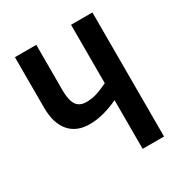

<svg xmlns="http://www.w3.org/2000/svg" viewBox="-168 -836 904 957"><g transform="rotate(-30 284.5 -357.0)"><path d="M500 0H377V-280Q331 -259 290.5 -248.5Q250 -238 211 -238Q136 -238 95 -286Q54 -334 54 -424V-714H177V-453Q177 -396 194.5 -369Q212 -342 252 -342Q282 -342 311.5 -351Q341 -360 377 -378V-714H500Z"/></g></svg>

Font: Noto Sans Disp Cond SemBd
Style: Regular
Weight: 600
Width: 3
Designer: Monotype Design Team
Foundry: Monotype Imaging Inc.
Version: Version 2.000;GOOG;noto-source:20170915:90ef993387c0; ttfaut